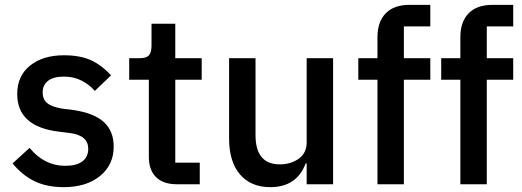

<svg xmlns="http://www.w3.org/2000/svg" viewBox="-20 -760 2154 792"><path d="M32 -86 102 -150Q163 -76 249 -76Q296 -76 320 -94.5Q344 -113 344 -146Q344 -201 270 -211L222 -217Q51 -238 51 -372Q51 -447 104 -489.5Q157 -532 244 -532Q311 -532 355.5 -511.5Q400 -491 438 -449L371 -385Q349 -411 316.5 -427.5Q284 -444 244 -444Q200 -444 178 -426.5Q156 -409 156 -379Q156 -350 175 -334.5Q194 -319 236 -312L284 -306Q369 -293 409 -256Q449 -219 449 -155Q449 -80 392.5 -34Q336 12 243 12Q172 12 121.5 -13Q71 -38 32 -86Z M709 0Q653 0 623.5 -29.5Q594 -59 594 -113V-431H513V-520H557Q584 -520 594.5 -532Q605 -544 605 -571V-662H703V-520H812V-431H703V-89H804V0Z M1241 -86Q1204 12 1095 12Q1015 12 970 -40.5Q925 -93 925 -189V-520H1034V-203Q1034 -82 1134 -82Q1180 -82 1212.5 -105.5Q1245 -129 1245 -172V-520H1354V0H1245V-86Z M1537 -431H1458V-520H1537V-606Q1537 -670 1571 -705Q1605 -740 1669 -740H1755V-651H1646V-520H1755V-431H1646V0H1537ZM1879 -431H1800V-520H1879V-606Q1879 -670 1913 -705Q1947 -740 2011 -740H2097V-651H1988V-520H2097V-431H1988V0H1879Z"/></svg>

Font: IBM Plex Sans KR Medm
Style: Regular
Weight: 500
Designer: Mike Abbink; Paul van der Laan; Pieter van Rosmalen; Wujin Sim; Chorong Kim; Dohee Lee;
Foundry: Sandoll Inc.
Version: Version 1.003